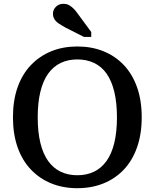

<svg xmlns="http://www.w3.org/2000/svg" viewBox="-20 -971 812 1008"><path d="M386 17Q311 17 249.5 -8Q188 -33 142.5 -80.5Q97 -128 72.5 -197.5Q48 -267 48 -355Q48 -444 72.5 -513Q97 -582 142.5 -629.5Q188 -677 249.5 -702Q311 -727 386 -727Q461 -727 523 -702Q585 -677 630 -629.5Q675 -582 699.5 -513Q724 -444 724 -355Q724 -267 699.5 -197.5Q675 -128 630 -80.5Q585 -33 523 -8Q461 17 386 17ZM386 -51Q435 -51 473.5 -69.5Q512 -88 539 -125.5Q566 -163 580 -220.5Q594 -278 594 -355Q594 -432 580 -489.5Q566 -547 539.5 -584.5Q513 -622 474 -640.5Q435 -659 386 -659Q337 -659 298.5 -640.5Q260 -622 233 -584.5Q206 -547 192 -489.5Q178 -432 178 -355Q178 -278 192 -220.5Q206 -163 233 -125.5Q260 -88 298.5 -69.5Q337 -51 386 -51ZM389 -898Q378 -914 366.5 -925.5Q355 -937 342.5 -944Q330 -951 313 -951Q289 -951 273.5 -935.5Q258 -920 258 -899Q258 -883 266 -870Q274 -857 290 -846.5Q306 -836 326 -825L421 -777H459V-803Z"/></svg>

Font: Roboto Serif SemiCondensed Medium
Style: Regular
Weight: 500
Width: 4
Designer: Greg Gazdowicz
Foundry: Commercial Type
Version: Version 1.007